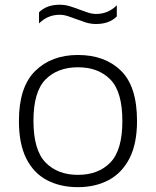

<svg xmlns="http://www.w3.org/2000/svg" viewBox="-20 -782 660 812"><path d="M309.5 9.5Q235 9.5 178.8 -20Q122.5 -49.5 91.2 -111.5Q60 -173.5 60 -270.5Q60 -414 128.8 -481.8Q197.5 -549.5 309.5 -549.5Q423.5 -549.5 491.5 -483Q559.5 -416.5 559.5 -270.5Q559.5 -175 528 -113Q496.5 -51 440.2 -20.8Q384 9.5 309.5 9.5ZM309.5 -42.5Q396 -42.5 446.8 -94.8Q497.5 -147 497.5 -270Q497.5 -394 446.8 -445.8Q396 -497.5 309.5 -497.5Q223.5 -497.5 172.5 -445.8Q121.5 -394 121.5 -271.5Q121.5 -147.5 172.5 -95Q223.5 -42.5 309.5 -42.5ZM386.5 -680.5Q363.5 -680.5 342.2 -687.2Q321 -694 301.5 -701.5Q283.5 -708.5 266.2 -714Q249 -719.5 232 -719.5Q182 -719.5 145 -683V-730Q177 -762 232.5 -762Q255.5 -762 276.8 -755.2Q298 -748.5 317.5 -741Q335.5 -734 352.8 -728.5Q370 -723 387 -723Q437 -723 474 -759.5V-712.5Q442 -680.5 386.5 -680.5Z"/></svg>

Font: Encode Sans Expanded Light
Style: Regular
Weight: 300
Width: 7
Designer: Multiple Designers
Foundry: Impallari Type
Version: Version 3.000; ttfautohint (v1.8.3) -l 8 -r 50 -G 200 -x 14 